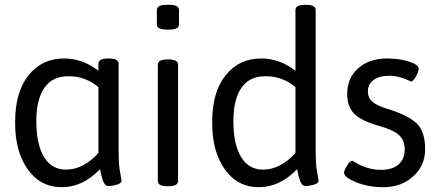

<svg xmlns="http://www.w3.org/2000/svg" viewBox="-20 -772 1828 798"><path d="M389 -136V-410Q335 -455 268 -455H262Q198 -455 164.5 -407Q131 -359 131 -269Q131 -172 163 -119.5Q195 -67 254 -67Q326 -67 389 -136ZM485 -22Q485 -10 466 -4.5Q447 1 431 1Q426 1 422 -1Q418 -3 414.5 -8Q411 -13 409 -17.5Q407 -22 405 -30Q403 -38 401.5 -42.5Q400 -47 398.5 -56.5Q397 -66 396 -69Q324 6 237 6Q148 6 95.5 -68Q43 -142 43 -258V-267Q43 -390 99 -459.5Q155 -529 246 -529Q323 -529 389 -478V-507Q389 -529 429 -529H433Q473 -529 473 -507V-148Q473 -125 474 -104Q475 -83 477 -69.5Q479 -56 481 -45.5Q483 -35 484 -29Q485 -23 485 -22Z M720 -503V-20Q720 2 680 2H676Q636 2 636 -20V-503Q636 -525 676 -525H680Q720 -525 720 -503ZM724 -730V-671Q724 -649 684 -649H672Q632 -649 632 -671V-730Q632 -752 672 -752H684Q724 -752 724 -730Z M1208 -136V-410Q1154 -455 1087 -455H1081Q1017 -455 983.5 -407Q950 -359 950 -269Q950 -172 982 -119.5Q1014 -67 1073 -67Q1145 -67 1208 -136ZM1304 -22Q1304 -10 1285 -4.5Q1266 1 1250 1Q1245 1 1241 -1Q1237 -3 1233.5 -8Q1230 -13 1228 -17.5Q1226 -22 1224 -30Q1222 -38 1220.5 -42.5Q1219 -47 1217.5 -56.5Q1216 -66 1215 -69Q1143 6 1056 6Q967 6 914.5 -68Q862 -142 862 -258V-267Q862 -390 918 -459.5Q974 -529 1065 -529Q1142 -529 1208 -478V-730Q1208 -752 1248 -752H1252Q1292 -752 1292 -730V-148Q1292 -125 1293 -104Q1294 -83 1296 -69.5Q1298 -56 1300 -45.5Q1302 -35 1303 -29Q1304 -23 1304 -22Z M1747 -152Q1747 -84 1697.5 -39Q1648 6 1574 6Q1510 6 1460 -14.5Q1410 -35 1410 -54Q1410 -64 1422.5 -84Q1435 -104 1445 -104Q1446 -104 1461 -94.5Q1476 -85 1504 -75.5Q1532 -66 1563 -66Q1611 -66 1636.5 -88.5Q1662 -111 1662 -152Q1662 -188 1639.5 -209.5Q1617 -231 1561 -247Q1483 -269 1453 -298.5Q1423 -328 1423 -381Q1423 -448 1469 -488.5Q1515 -529 1589 -529Q1640 -529 1680 -516Q1720 -503 1720 -487Q1720 -474 1708.5 -453.5Q1697 -433 1688 -433Q1687 -433 1675.5 -439Q1664 -445 1642.5 -451Q1621 -457 1597 -457Q1556 -457 1532.5 -439.5Q1509 -422 1509 -392Q1509 -366 1526.5 -350Q1544 -334 1586 -321Q1680 -292 1713.5 -257.5Q1747 -223 1747 -152Z"/></svg>

Font: mmAsap
Style: Regular
Weight: 400
Designer: Pablo Cosgaya
Foundry: Omnibus-Type
Version: Version 1.001